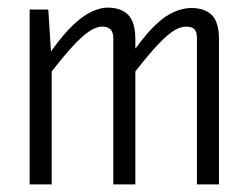

<svg xmlns="http://www.w3.org/2000/svg" viewBox="-20 -485 654 505"><path d="M107 -460 114 -351H115Q145 -393 171 -418Q197 -443 220.5 -454Q244 -465 263 -465Q298 -465 317 -446Q336 -427 336 -382V-358H337Q365 -397 390 -420.5Q415 -444 438.5 -454Q462 -464 483 -464Q518 -464 537 -445.5Q556 -427 556 -382V0H498V-384Q498 -401 491.5 -408Q485 -415 469 -415Q456 -415 440 -406Q424 -397 399.5 -372Q375 -347 336 -297V0H278V-385Q278 -415 249 -415Q236 -415 220 -406Q204 -397 179.5 -372Q155 -347 116 -297V0H58V-460Z"/></svg>

Font: Intel One Mono Light
Style: Regular
Weight: 300
Monospace: yes
Designer: Fred Shallcrass
Foundry: Frere-Jones Type LLC
Version: Version 1.004